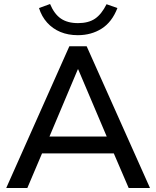

<svg xmlns="http://www.w3.org/2000/svg" viewBox="-20 -935 776 955"><path d="M11 0 325 -705H411L726 0H620L534 -200L581 -172H155L201 -200L116 0ZM367 -590 216 -232 191 -256H544L521 -232L369 -590ZM367 -760Q319 -760 280.5 -776Q242 -792 214.5 -822.5Q187 -853 174 -895L229 -915Q250 -865 283 -842.5Q316 -820 368 -820Q420 -820 452.5 -842Q485 -864 510 -914L564 -895Q537 -825 485.5 -792.5Q434 -760 367 -760Z"/></svg>

Font: Nunito Sans 12pt SemiBold
Style: Regular
Weight: 600
Designer: Vernon Adams
Foundry: Vernon Adams
Version: Version 3.101;gftools[0.9.27]